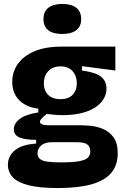

<svg xmlns="http://www.w3.org/2000/svg" viewBox="-20 -770 640 972"><path d="M272 182Q183 182 127.5 168.5Q72 155 46 128.5Q20 102 20 64Q20 19 56.5 -10Q93 -39 163 -43V-62Q109 -62 79.5 -74Q50 -86 50 -116Q50 -144 78.5 -167Q107 -190 174 -201V-220Q113 -227 77.5 -262.5Q42 -298 42 -356Q42 -406 70 -446Q98 -486 153.5 -510Q209 -534 292 -534H564V-413L395 -435V-413Q463 -404 491 -382Q519 -360 519 -322Q519 -283 492 -252Q465 -221 415.5 -204Q366 -187 297 -187Q283 -187 267.5 -188Q252 -189 216 -193Q200 -180 191 -170.5Q182 -161 182 -153Q182 -148 187 -144Q192 -140 201 -138Q210 -136 221 -136H382Q402 -136 434.5 -133.5Q467 -131 499.5 -118Q532 -105 554 -76Q576 -47 576 6Q576 66 543.5 105Q511 144 443.5 163Q376 182 272 182ZM290 52Q349 52 381 46Q413 40 425 28Q437 16 437 -3Q437 -20 430 -30Q423 -40 412 -44Q401 -48 389.5 -49Q378 -50 370 -50H240Q204 -49 187 -32.5Q170 -16 170 6Q170 25 182.5 35Q195 45 221 48.5Q247 52 290 52ZM286 -268Q327 -268 348 -290.5Q369 -313 369 -348Q369 -385 347.5 -409.5Q326 -434 287 -434Q246 -434 224 -409.5Q202 -385 202 -348Q202 -325 211.5 -306.5Q221 -288 240 -278Q259 -268 286 -268ZM295 -598Q249 -598 224.5 -617Q200 -636 200 -673Q200 -711 224.5 -730.5Q249 -750 295 -750Q342 -750 366.5 -730.5Q391 -711 391 -673Q391 -637 366.5 -617.5Q342 -598 295 -598Z"/></svg>

Font: Bricolage Grotesque 24pt ExtraBold
Style: Regular
Weight: 800
Designer: Mathieu Triay
Foundry: Atelier Triay
Version: Version 1.001;gftools[0.9.33.dev8+g029e19f]